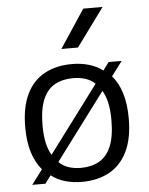

<svg xmlns="http://www.w3.org/2000/svg" viewBox="-56 -854 708 910"><g transform="rotate(-5 298.0 -399.0)"><path d="M482.5 -476.5Q512.5 -442 528.2 -391Q544 -340 544 -271Q544 -175 513.2 -112.8Q482.5 -50.5 427 -20.5Q371.5 9.5 298 9.5Q254.5 9.5 217.5 -1.2Q180.5 -12 151.5 -34.5L123.5 3H61L113 -66.5Q83.5 -101 67.5 -151.8Q51.5 -202.5 51.5 -271Q51.5 -367 81.8 -429Q112 -491 167.5 -521Q223 -551 298 -551Q341 -551 378 -540.2Q415 -529.5 444 -507.5L472.5 -545.5H534.5ZM298 -484Q247.5 -484 210.8 -463.8Q174 -443.5 154 -397Q134 -350.5 134 -272Q134 -225.5 141.8 -190.5Q149.5 -155.5 164.5 -131L402 -448.5Q382 -467 355.8 -475.5Q329.5 -484 298 -484ZM298 -57Q348 -57 384.8 -77.5Q421.5 -98 441.5 -145Q461.5 -192 461.5 -270Q461.5 -317.5 453.8 -352.5Q446 -387.5 431 -411.5L193.5 -94Q213.5 -74.5 239.8 -65.8Q266 -57 298 -57ZM254.5 -626.5 374.5 -808H466.5L333.5 -626.5Z"/></g></svg>

Font: Encode Sans SemiExpanded
Style: Regular
Weight: 400
Width: 6
Designer: Multiple Designers
Foundry: Impallari Type
Version: Version 3.002